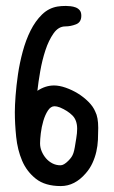

<svg xmlns="http://www.w3.org/2000/svg" viewBox="-20 -719 383 647"><path d="M30 -341Q30 -363 32.5 -396.5Q35 -430 40.5 -468Q46 -506 56.5 -545Q67 -584 83 -616Q99 -648 121.5 -670Q144 -692 174 -697Q179 -698 187 -698.5Q195 -699 202 -699Q209 -699 218 -698Q227 -697 235 -694Q243 -691 248.5 -684.5Q254 -678 254 -666Q254 -644 236 -637Q218 -630 200 -630Q177 -630 160.5 -606.5Q144 -583 133 -549.5Q122 -516 115.5 -478.5Q109 -441 106 -413Q133 -431 162 -431Q180 -431 201.5 -423.5Q223 -416 242.5 -404Q262 -392 278 -376Q294 -360 301 -343Q311 -324 311 -288Q311 -268 310 -247.5Q309 -227 304.5 -207.5Q300 -188 291.5 -169.5Q283 -151 269 -135Q232 -92 185 -92Q132 -92 101 -116.5Q70 -141 54.5 -177.5Q39 -214 34.5 -258Q30 -302 30 -341ZM184 -162Q195 -162 210 -177Q217 -184 221 -190Q225 -196 227.5 -203.5Q230 -211 232 -222.5Q234 -234 237 -253Q240 -271 240 -285Q240 -314 224 -330Q208 -346 182 -357Q177 -359 172 -360Q167 -361 164 -361Q151 -361 141.5 -346.5Q132 -332 126 -311.5Q120 -291 117.5 -270Q115 -249 115 -236Q115 -222 120.5 -209Q126 -196 135 -185.5Q144 -175 156.5 -168.5Q169 -162 184 -162Z"/></svg>

Font: PreciousPlastic
Style: Regular
Weight: 700
Version: Version 001.006